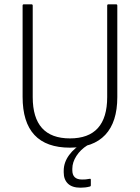

<svg xmlns="http://www.w3.org/2000/svg" viewBox="-20 -675 650 892"><path d="M305 11Q85 11 85 -225V-649Q85 -655 91 -655H126Q132 -655 132 -649V-224Q132 -32 305 -32Q478 -32 478 -224V-649Q478 -655 484 -655H519Q525 -655 525 -649V-224Q525 -108 469 -48.5Q413 11 305 11ZM354 197Q315 197 295.5 178Q276 159 276 126V118Q276 80 301 45.5Q326 11 372 -14L386 -7V0Q354 20 335 49.5Q316 79 316 109V116Q316 159 361 159Q370 159 378 158.5Q386 158 395 156Q402 154 402 160V186Q402 191 396 192Q377 197 354 197Z"/></svg>

Font: Sofia Sans Semi Condensed Light
Style: Regular
Weight: 300
Designer: Botio Nikoltchev, Ani Petrova
Foundry: lettersoup
Version: Version 4.100; ttfautohint (v1.8.4.7-5d5b)